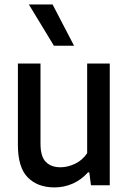

<svg xmlns="http://www.w3.org/2000/svg" viewBox="-20 -828 576 858"><path d="M60 -179.5V-544H161V-185.5Q161 -129 184.5 -104.8Q208 -80.5 250.5 -80.5Q282.5 -80.5 315.5 -96.2Q348.5 -112 369.5 -143.5V-544H470.5V0H386.5L379 -58H373.5Q343.5 -24.5 305 -7.5Q266.5 9.5 223.5 9.5Q148 9.5 104 -35.2Q60 -80 60 -179.5ZM221 -623.5 109 -808H215L311 -623.5Z"/></svg>

Font: Encode Sans Semi Condensed Medium
Style: Regular
Weight: 500
Width: 4
Designer: Multiple Designers
Foundry: Impallari Type
Version: Version 2.000